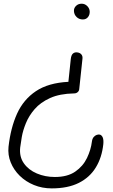

<svg xmlns="http://www.w3.org/2000/svg" viewBox="-20 -1024 610 1036"><path d="M425 -707.5 407.5 -543Q406.5 -533 398.8 -526.5Q391 -520 380 -520Q302 -518.5 250.2 -495Q198.5 -471.5 167.2 -435.5Q136 -399.5 119.8 -359.5Q103.5 -319.5 97.5 -284.5Q91.5 -249.5 89 -228.5Q83.5 -178.5 108.8 -142.8Q134 -107 178.8 -88Q223.5 -69 276 -69Q344 -69 386 -98Q428 -127 449.2 -171.2Q470.5 -215.5 476 -260.5Q478 -275.5 485.2 -284.2Q492.5 -293 502 -296.2Q511.5 -299.5 519.5 -297.5Q529.5 -294 534.5 -282Q539.5 -270 537.5 -246.5Q530 -174.5 497.2 -120.8Q464.5 -67 405.5 -37.2Q346.5 -7.5 259 -7.5Q207.5 -7.5 163 -25.8Q118.5 -44 86.2 -75.8Q54 -107.5 37.8 -147.8Q21.5 -188 26 -232Q37.5 -334.5 72.2 -411Q107 -487.5 174 -532.2Q241 -577 349 -582.5L362 -706Q364.5 -728 374.5 -735.8Q384.5 -743.5 398.5 -741Q412 -739 419.2 -730.2Q426.5 -721.5 425 -707.5ZM379 -964Q378 -980 390 -992Q402 -1004 420.5 -1004Q438 -1004 450.5 -991.5Q463 -979 464 -963Q465 -944.5 454.8 -931.8Q444.5 -919 427 -919Q407 -919 393.5 -932Q380 -945 379 -964Z"/></svg>

Font: Edu NSW ACT Cursive
Style: Regular
Weight: 400
Designer: Tina and Corey Anderson, Eben Sorkin, Mirko Velimirovic
Foundry: Sorkin Type Co.
Version: Version 2.000